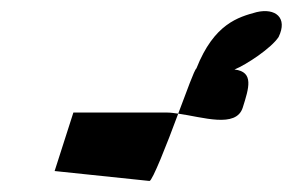

<svg xmlns="http://www.w3.org/2000/svg" viewBox="-20 -516 531 348"><path d="M79 -206 251 -188C256 -188 282 -253 303 -310C296 -311 289 -312 283 -312H113ZM303 -310C347 -304 408 -283 420 -321C431 -356 441 -386 405 -390C427 -399 472 -429 485 -449C502 -484 479 -502 445 -494C412 -485 368 -473 336 -392C332 -389 319 -352 303 -310Z"/></svg>

Font: bitstorm
Style: ulcnobl
Weight: 400
Version: Version 0.2